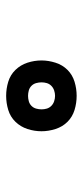

<svg xmlns="http://www.w3.org/2000/svg" viewBox="162 -978 275 640"><g transform="rotate(90 300.0 -658.5)"><path d="M300 -541Q276 -541 253 -548Q230 -555 213.5 -572Q197 -589 189.5 -612Q182 -635 182 -659Q182 -682 189.5 -705.5Q197 -729 213.5 -745.5Q230 -762 253 -769Q276 -776 300 -776Q324 -776 347 -769Q370 -762 386.5 -745.5Q403 -729 410.5 -705.5Q418 -682 418 -659Q418 -635 410.5 -612Q403 -589 386.5 -572Q370 -555 347 -548Q324 -541 300 -541ZM300 -614Q309 -614 318 -616.5Q327 -619 333.5 -625.5Q340 -632 342.5 -641Q345 -650 345 -659Q345 -668 342.5 -676.5Q340 -685 333.5 -691.5Q327 -698 318 -701Q309 -704 300 -704Q291 -704 282 -701Q273 -698 266.5 -691.5Q260 -685 257.5 -676.5Q255 -668 255 -659Q255 -650 257.5 -641Q260 -632 266.5 -625.5Q273 -619 282 -616.5Q291 -614 300 -614Z"/></g></svg>

Font: Iosevka HT Medium Extended
Style: Regular
Weight: 500
Width: 7
Monospace: yes
Designer: Belleve Invis
Foundry: Belleve Invis
Version: Version 32.3.0; ttfautohint (v1.8.4)